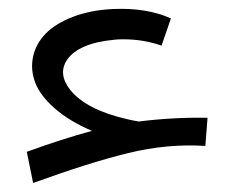

<svg xmlns="http://www.w3.org/2000/svg" viewBox="-20 -423 525 430"><path d="M54.2 -13.2 40 -83Q120.6 -112.3 186 -129.9Q135.7 -151.4 103 -179.9Q70.3 -208.5 59.1 -237.5Q47.9 -266.6 54 -295.7Q60.1 -324.7 82 -347.4Q104 -370.1 143.3 -385.3Q182.6 -400.4 232.9 -402.8Q308.1 -406.2 362.8 -381.8L341.8 -320.8Q301.8 -335 255.9 -335Q242.7 -335 235.8 -334Q155.3 -326.2 129.9 -288.6Q109.4 -257.3 137.2 -221.7Q173.3 -176.8 266.1 -155.8Q278.3 -152.8 291 -150.9Q368.2 -160.6 444.8 -159.2L439.9 -96.2Q354.5 -101.6 267.6 -80.3Q180.7 -59.1 54.2 -13.2Z"/></svg>

Font: LT Superior
Style: Regular
Weight: 400
Designer: Daniel Lyons
Foundry: LyonsType
Version: Version 1.000